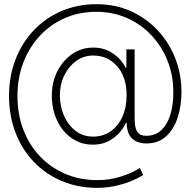

<svg xmlns="http://www.w3.org/2000/svg" viewBox="-20 -720 926 933"><path d="M452.6 192.9Q358.9 192.9 280.3 159.7Q201.7 126.5 144.3 66.4Q86.9 6.3 55.4 -75.4Q23.9 -157.2 23.9 -254.4Q23.9 -350.6 55.7 -431.9Q87.4 -513.2 144.5 -573.2Q201.7 -633.3 279.3 -666.5Q356.9 -699.7 449.2 -699.7Q540 -699.7 615.5 -665.8Q690.9 -631.8 746.3 -572.5Q801.8 -513.2 831.8 -436.3Q861.8 -359.4 861.8 -272.9Q861.8 -207 843.8 -150.1Q825.7 -93.3 787.8 -58.1Q750 -22.9 690.9 -22.9Q650.4 -22.9 623.8 -45.2Q597.2 -67.4 595.2 -123.5H592.3Q570.8 -77.6 529.3 -47.4Q487.8 -17.1 431.6 -17.1Q372.6 -17.1 327.4 -49.1Q282.2 -81.1 257.1 -135.3Q231.9 -189.5 231.9 -255.9Q231.9 -320.8 258.5 -373.5Q285.2 -426.3 330.8 -457.5Q376.5 -488.8 433.1 -488.8Q486.8 -488.8 528.1 -460.9Q569.3 -433.1 590.3 -391.1H594.2V-480H634.3V-143.1Q634.3 -98.6 647 -79.3Q659.7 -60.1 691.9 -60.1Q753.4 -60.1 787.8 -117.4Q822.3 -174.8 822.3 -273.9Q822.3 -352.1 794.9 -422.4Q767.6 -492.7 717.5 -546.6Q667.5 -600.6 598.9 -631.6Q530.3 -662.6 447.8 -662.6Q365.2 -662.6 295.4 -632.1Q225.6 -601.6 173.8 -546.1Q122.1 -490.7 93.5 -416.3Q64.9 -341.8 64.9 -253.4Q64.9 -164.6 93.5 -89.8Q122.1 -15.1 174.3 39.8Q226.6 94.7 297.6 125Q368.7 155.3 453.6 155.3Q512.2 155.3 566.7 138.2Q621.1 121.1 659.7 96.2L675.8 130.4Q630.9 158.7 571.5 175.8Q512.2 192.9 452.6 192.9ZM432.1 -56.2Q481 -56.2 517.6 -81.8Q554.2 -107.4 574.7 -152.8Q595.2 -198.2 595.2 -257.3Q595.2 -345.7 549.3 -397.9Q503.4 -450.2 433.1 -450.2Q387.2 -450.2 350.6 -424.1Q314 -397.9 292.5 -354Q271 -310.1 271 -257.3Q271 -202.6 291.3 -157Q311.5 -111.3 347.9 -83.7Q384.3 -56.2 432.1 -56.2Z"/></svg>

Font: Inter Display Extra Light
Style: Regular
Weight: 200
Designer: Rasmus Andersson
Foundry: rsms
Version: Version 4.000;git-4fc901f